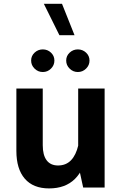

<svg xmlns="http://www.w3.org/2000/svg" viewBox="-20 -1009 654 1033"><path d="M381 -819.6 313.5 -988.7H215.8L299.6 -819.6ZM542.9 -532.8H400.6V-123.5L427.5 0H542.9ZM68.1 -197.3Q68.1 -100 113.3 -47.7Q158.6 4.7 244.1 4.7Q331.4 4.7 383 -46.2Q434.6 -97.1 457.1 -204.8L401.3 -227.7Q388.9 -174.4 361.9 -146.6Q334.8 -118.7 292.2 -118.7Q251.9 -118.7 230.9 -146.7Q210 -174.6 210 -227.6V-532.8H68.1ZM147.5 -683.2Q147.5 -658 166.1 -639.8Q184.7 -621.5 210.3 -621.5Q236 -621.5 254.3 -639.8Q272.7 -658 272.7 -683.2Q272.7 -708.4 254.3 -725.8Q236 -743.2 210.3 -743.2Q184.7 -743.2 166.1 -725.8Q147.5 -708.4 147.5 -683.2ZM336.1 -683.2Q336.1 -658 354.7 -639.8Q373.3 -621.5 398.8 -621.5Q424.5 -621.5 443.1 -639.8Q461.6 -658 461.6 -683.2Q461.6 -708.4 443.1 -725.8Q424.5 -743.2 398.8 -743.2Q373.3 -743.2 354.7 -725.8Q336.1 -708.4 336.1 -683.2Z"/></svg>

Font: Estedad VF
Style: Regular
Weight: 100
Designer: Amin Abedi
Version: Version 7.3